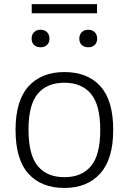

<svg xmlns="http://www.w3.org/2000/svg" viewBox="-20 -897 621 926"><path d="M55 -270.5Q55 -411.5 117.5 -480.5Q180 -549.5 290.5 -549.5Q402 -549.5 464 -481.2Q526 -413 526 -270.5Q526 -129.5 463.2 -60Q400.5 9.5 290.5 9.5Q179.5 9.5 117.2 -59.2Q55 -128 55 -270.5ZM463.5 -269.5Q463.5 -391 418.8 -444.5Q374 -498 290.5 -498Q207 -498 162.2 -445Q117.5 -392 117.5 -271.5Q117.5 -150 162.2 -96.2Q207 -42.5 290.5 -42.5Q374 -42.5 418.8 -96Q463.5 -149.5 463.5 -269.5ZM132.5 -710.5Q132.5 -730 144.2 -741.8Q156 -753.5 175.5 -753.5Q195 -753.5 206.8 -741.8Q218.5 -730 218.5 -710.5Q218.5 -691.5 206.8 -680.2Q195 -669 175.5 -669Q156 -669 144.2 -680.2Q132.5 -691.5 132.5 -710.5ZM362.5 -710.5Q362.5 -730 374.2 -741.8Q386 -753.5 405.5 -753.5Q425 -753.5 436.8 -741.8Q448.5 -730 448.5 -710.5Q448.5 -691.5 436.8 -680.2Q425 -669 405.5 -669Q386 -669 374.2 -680.2Q362.5 -691.5 362.5 -710.5ZM133 -833V-877H448V-833Z"/></svg>

Font: Encode Sans Semi Expanded Light
Style: Regular
Weight: 300
Width: 6
Designer: Multiple Designers
Foundry: Impallari Type
Version: Version 2.000